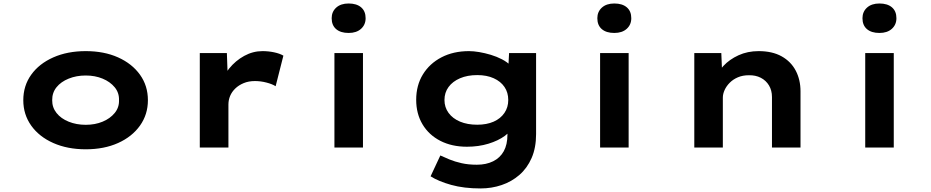

<svg xmlns="http://www.w3.org/2000/svg" viewBox="-20 -829 5231 1079"><path d="M461.8 10Q359.1 10 279.5 -25.3Q199.9 -60.6 155.4 -123.1Q110.9 -185.7 110.9 -265.9Q110.9 -347 155.4 -409.1Q199.9 -471.2 279.5 -506.5Q359.1 -541.7 461.8 -541.7Q565.1 -541.7 643.6 -506.5Q722.2 -471.2 766.7 -409.1Q811.2 -347 811.2 -265.9Q811.2 -185.7 766.7 -123.1Q722.2 -60.6 643.6 -25.3Q565.1 10 461.8 10ZM461.8 -127.6Q514.3 -127.6 556.6 -145.2Q598.9 -162.7 624.6 -194Q650.2 -225.4 648.8 -265.9Q650.2 -307.4 624.6 -338.5Q598.9 -369.6 556.6 -387.1Q514.3 -404.7 461.8 -404.7Q409.3 -404.7 365.9 -387.1Q322.5 -369.6 297.7 -338.8Q272.8 -308 273.3 -265.9Q272.8 -225.4 297.7 -194Q322.5 -162.7 365.9 -145.2Q409.3 -127.6 461.8 -127.6Z M1102.8 0V-530.7H1255L1261.9 -337.3L1215.8 -343.4Q1231.4 -399 1267.6 -443.6Q1303.7 -488.3 1352.6 -515Q1401.4 -541.7 1455 -541.7Q1488.6 -541.7 1520.4 -535Q1552.2 -528.3 1572.6 -516.3L1529 -344.4Q1510.1 -356.6 1477.6 -365Q1445.1 -373.5 1412.8 -373.5Q1376.9 -373.5 1349.2 -361.8Q1321.4 -350.2 1302.1 -331.5Q1282.8 -312.8 1273.2 -289.8Q1263.7 -266.7 1263.7 -241.9V0Z M1859.4 0V-530.7H2019.8V0ZM1939.3 -643.8Q1894.2 -643.8 1869 -665.4Q1843.9 -687 1843.9 -726.6Q1843.9 -763.1 1869.5 -786.3Q1895.2 -809.4 1939.3 -809.4Q1984.3 -809.4 2009.5 -787.8Q2034.7 -766.2 2034.7 -726.6Q2034.7 -690.2 2009 -667Q1983.3 -643.8 1939.3 -643.8Z M2680.5 230Q2587.3 230 2515.7 210.1Q2444.1 190.1 2399.8 161.8L2454.6 44.7Q2476.7 55.1 2506.3 67.2Q2535.8 79.4 2573.8 88Q2611.8 96.7 2659.8 96.7Q2712.2 96.7 2751.1 77.5Q2790 58.4 2810.9 21.1Q2831.7 -16.3 2831.7 -72.1V-129L2862.2 -123.8Q2853.9 -92.5 2817 -65.4Q2780.1 -38.3 2724.7 -21.3Q2669.2 -4.4 2604.1 -4.4Q2519.4 -4.4 2454.9 -37.3Q2390.4 -70.3 2354.6 -130Q2318.9 -189.7 2318.9 -268.2Q2318.9 -349.3 2356.6 -410.8Q2394.4 -472.3 2461.3 -507Q2528.2 -541.7 2615.9 -541.7Q2640.9 -541.7 2672.9 -536.4Q2704.8 -531 2738.2 -521Q2771.6 -510.9 2800.8 -495.8Q2829.9 -480.6 2848.4 -461.6Q2866.9 -442.5 2867.5 -419.2L2834.6 -410.6L2840.9 -530.7H2992.7V-75.5Q2992.7 1.4 2967.6 58.9Q2942.4 116.4 2898.9 154.1Q2855.4 191.9 2799.2 210.9Q2743.1 230 2680.5 230ZM2662.1 -128.1Q2715.1 -128.1 2754.2 -145.3Q2793.2 -162.6 2814.7 -194.2Q2836.3 -225.8 2836.3 -267Q2836.3 -309.3 2815 -340.4Q2793.8 -371.5 2754.7 -389.2Q2715.7 -407 2662.1 -407Q2606.8 -407 2565.3 -389.2Q2523.8 -371.5 2500.8 -340.1Q2477.8 -308.8 2477.8 -267Q2477.8 -226.2 2500.8 -194.6Q2523.8 -163 2565.3 -145.5Q2606.8 -128.1 2662.1 -128.1Z M3352.4 0V-530.7H3512.8V0ZM3432.3 -643.8Q3387.2 -643.8 3362 -665.4Q3336.9 -687 3336.9 -726.6Q3336.9 -763.1 3362.5 -786.3Q3388.2 -809.4 3432.3 -809.4Q3477.3 -809.4 3502.5 -787.8Q3527.7 -766.2 3527.7 -726.6Q3527.7 -690.2 3502 -667Q3476.3 -643.8 3432.3 -643.8Z M3881.8 0V-530.7H4033.6L4039.4 -390.7L3995.6 -381Q4011.4 -422 4045.6 -458.7Q4079.7 -495.3 4130.5 -518.5Q4181.3 -541.7 4243.3 -541.7Q4320 -541.7 4372.5 -512.5Q4425 -483.2 4451.9 -431.9Q4478.7 -380.6 4478.7 -316V0H4318.3V-283.8Q4318.3 -320.9 4301.6 -348.8Q4284.9 -376.7 4255.5 -391.9Q4226.1 -407.1 4188 -406.1Q4153.8 -406.1 4127 -394.7Q4100.1 -383.3 4081.2 -364.3Q4062.2 -345.3 4052.2 -323.2Q4042.2 -301.1 4042.2 -280.3V0H3962.5Q3925.2 0 3905 0Q3884.8 0 3881.8 0Z M4842.4 0V-530.7H5002.8V0ZM4922.3 -643.8Q4877.2 -643.8 4852 -665.4Q4826.9 -687 4826.9 -726.6Q4826.9 -763.1 4852.5 -786.3Q4878.2 -809.4 4922.3 -809.4Q4967.3 -809.4 4992.5 -787.8Q5017.7 -766.2 5017.7 -726.6Q5017.7 -690.2 4992 -667Q4966.3 -643.8 4922.3 -643.8Z"/></svg>

Font: Lexend Tera
Style: Regular
Weight: 400
Designer: Bonnie Shaver-Troup, Thomas Jockin
Foundry: Lexend
Version: Version 1.007